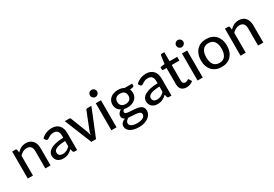

<svg xmlns="http://www.w3.org/2000/svg" viewBox="50 -1838 4461 3126"><g transform="rotate(-30 2280.0 -275.0)"><path d="M160 -437.5Q176.5 -455 194.5 -469.5Q212.5 -484 232.8 -494.2Q253 -504.5 276.2 -510.2Q299.5 -516 326 -516Q368 -516 399.8 -502Q431.5 -488 453 -462.8Q474.5 -437.5 485.5 -402Q496.5 -366.5 496.5 -323.5V0H398.5V-323.5Q398.5 -378 373.5 -408.2Q348.5 -438.5 297 -438.5Q259.5 -438.5 226.8 -420.8Q194 -403 166 -372.5V0H68.5V-508H127Q147.5 -508 152.5 -488.5Z M901 -225.5Q841.5 -223.5 800 -216.2Q758.5 -209 732.5 -197Q706.5 -185 695 -168.8Q683.5 -152.5 683.5 -132.5Q683.5 -113.5 689.8 -99.8Q696 -86 706.8 -77.2Q717.5 -68.5 732 -64.5Q746.5 -60.5 763.5 -60.5Q786 -60.5 804.8 -65Q823.5 -69.5 840 -77.8Q856.5 -86 871.5 -98Q886.5 -110 901 -125.5ZM615 -437Q657.5 -477.5 707.2 -497.5Q757 -517.5 816.5 -517.5Q860 -517.5 893.5 -503.2Q927 -489 950 -463.5Q973 -438 984.8 -402.5Q996.5 -367 996.5 -324V0H953Q938.5 0 931 -4.8Q923.5 -9.5 919 -22.5L908.5 -67Q889 -49 870 -35.2Q851 -21.5 830.2 -11.8Q809.5 -2 786 3Q762.5 8 734 8Q704 8 677.8 -0.2Q651.5 -8.5 632 -25.5Q612.5 -42.5 601.2 -68Q590 -93.5 590 -127.5Q590 -157.5 606.2 -185.2Q622.5 -213 659.2 -235Q696 -257 755.2 -271Q814.5 -285 901 -287V-324Q901 -381.5 876.5 -410Q852 -438.5 804.5 -438.5Q772.5 -438.5 750.8 -430.5Q729 -422.5 713.2 -412.8Q697.5 -403 685.8 -395Q674 -387 661.5 -387Q651.5 -387 644.2 -392.5Q637 -398 632.5 -405.5Z M1557.5 -508 1351.5 0H1263.5L1057.5 -508H1138Q1149.5 -508 1157 -502.5Q1164.5 -497 1167 -488.5L1288.5 -176.5Q1295 -157 1299.8 -137.8Q1304.5 -118.5 1308.5 -99.5Q1312.5 -118.5 1317.5 -137.5Q1322.5 -156.5 1329.5 -176.5L1452.5 -488.5Q1455.5 -497 1463 -502.5Q1470.5 -508 1481 -508Z M1737.5 -508V0H1640V-508ZM1756 -665Q1756 -651.5 1750.5 -639.2Q1745 -627 1735.8 -617.8Q1726.5 -608.5 1714 -603.2Q1701.5 -598 1688 -598Q1674.5 -598 1662.5 -603.2Q1650.5 -608.5 1641.2 -617.8Q1632 -627 1626.8 -639.2Q1621.5 -651.5 1621.5 -665Q1621.5 -679 1626.8 -691.2Q1632 -703.5 1641.2 -712.8Q1650.5 -722 1662.5 -727.2Q1674.5 -732.5 1688 -732.5Q1701.5 -732.5 1714 -727.2Q1726.5 -722 1735.8 -712.8Q1745 -703.5 1750.5 -691.2Q1756 -679 1756 -665Z M2057.5 -253.5Q2083.5 -253.5 2103.2 -260.5Q2123 -267.5 2136.2 -280.2Q2149.5 -293 2156.2 -311Q2163 -329 2163 -350.5Q2163 -394.5 2136.2 -420.8Q2109.5 -447 2057.5 -447Q2006 -447 1979.2 -420.8Q1952.5 -394.5 1952.5 -350.5Q1952.5 -329 1959.2 -311.2Q1966 -293.5 1979.2 -280.8Q1992.5 -268 2012.2 -260.8Q2032 -253.5 2057.5 -253.5ZM2213 26.5Q2213 8.5 2203 -2.2Q2193 -13 2175.8 -19.2Q2158.5 -25.5 2135.5 -28.2Q2112.5 -31 2087.2 -32.5Q2062 -34 2035.5 -35.2Q2009 -36.5 1984.5 -40Q1958.5 -27 1941.8 -8.5Q1925 10 1925 35Q1925 51 1933.2 65Q1941.5 79 1958.8 89.2Q1976 99.5 2002.2 105.2Q2028.5 111 2065 111Q2101 111 2128.5 104.8Q2156 98.5 2174.8 87.2Q2193.5 76 2203.2 60.5Q2213 45 2213 26.5ZM2312 -489V-452.5Q2312 -434.5 2289.5 -430L2235 -422Q2242 -406.5 2246 -389.2Q2250 -372 2250 -353Q2250 -315.5 2235.5 -285.2Q2221 -255 2195.5 -233.5Q2170 -212 2134.8 -200.5Q2099.5 -189 2057.5 -189Q2023 -189 1993 -196.5Q1978 -187.5 1970.2 -176.8Q1962.5 -166 1962.5 -155.5Q1962.5 -138 1977.2 -129.5Q1992 -121 2015.8 -117.2Q2039.5 -113.5 2070.2 -112.5Q2101 -111.5 2132.8 -109.2Q2164.5 -107 2195.2 -101.2Q2226 -95.5 2249.8 -82.8Q2273.5 -70 2288.2 -47.8Q2303 -25.5 2303 10Q2303 43 2286.8 74Q2270.5 105 2239.5 129Q2208.5 153 2164 167.5Q2119.5 182 2063 182Q2006.5 182 1964.8 171Q1923 160 1895.2 141.5Q1867.5 123 1853.8 98.5Q1840 74 1840 47.5Q1840 10.5 1863 -15.2Q1886 -41 1926.5 -55.5Q1904.5 -65.5 1891.5 -82.8Q1878.5 -100 1878.5 -128.5Q1878.5 -139.5 1882.5 -151.2Q1886.5 -163 1894.8 -174.8Q1903 -186.5 1915.2 -197Q1927.5 -207.5 1943.5 -216Q1906 -237 1884.5 -271.8Q1863 -306.5 1863 -353Q1863 -390.5 1877.5 -420.5Q1892 -450.5 1917.8 -472Q1943.5 -493.5 1979.2 -505Q2015 -516.5 2057.5 -516.5Q2123.5 -516.5 2171 -489Z M2674 -225.5Q2614.5 -223.5 2573 -216.2Q2531.5 -209 2505.5 -197Q2479.5 -185 2468 -168.8Q2456.5 -152.5 2456.5 -132.5Q2456.5 -113.5 2462.8 -99.8Q2469 -86 2479.8 -77.2Q2490.5 -68.5 2505 -64.5Q2519.5 -60.5 2536.5 -60.5Q2559 -60.5 2577.8 -65Q2596.5 -69.5 2613 -77.8Q2629.5 -86 2644.5 -98Q2659.5 -110 2674 -125.5ZM2388 -437Q2430.5 -477.5 2480.2 -497.5Q2530 -517.5 2589.5 -517.5Q2633 -517.5 2666.5 -503.2Q2700 -489 2723 -463.5Q2746 -438 2757.8 -402.5Q2769.5 -367 2769.5 -324V0H2726Q2711.5 0 2704 -4.8Q2696.5 -9.5 2692 -22.5L2681.5 -67Q2662 -49 2643 -35.2Q2624 -21.5 2603.2 -11.8Q2582.5 -2 2559 3Q2535.5 8 2507 8Q2477 8 2450.8 -0.2Q2424.5 -8.5 2405 -25.5Q2385.5 -42.5 2374.2 -68Q2363 -93.5 2363 -127.5Q2363 -157.5 2379.2 -185.2Q2395.5 -213 2432.2 -235Q2469 -257 2528.2 -271Q2587.5 -285 2674 -287V-324Q2674 -381.5 2649.5 -410Q2625 -438.5 2577.5 -438.5Q2545.5 -438.5 2523.8 -430.5Q2502 -422.5 2486.2 -412.8Q2470.5 -403 2458.8 -395Q2447 -387 2434.5 -387Q2424.5 -387 2417.2 -392.5Q2410 -398 2405.5 -405.5Z M3053 8Q2991.5 8 2958.2 -26.5Q2925 -61 2925 -125V-429H2866Q2857.5 -429 2851.8 -434.2Q2846 -439.5 2846 -450V-489.5L2928.5 -501L2950.5 -652.5Q2952.5 -661 2958.2 -665.8Q2964 -670.5 2973 -670.5H3022.5V-500H3166.5V-429H3022.5V-131.5Q3022.5 -101.5 3037.2 -86.8Q3052 -72 3075 -72Q3088.5 -72 3098.2 -75.5Q3108 -79 3115 -83.2Q3122 -87.5 3127 -91Q3132 -94.5 3136 -94.5Q3141 -94.5 3143.8 -92.2Q3146.5 -90 3149.5 -85L3178.5 -38Q3154.5 -16 3121.5 -4Q3088.5 8 3053 8Z M3358 -508V0H3260.5V-508ZM3376.5 -665Q3376.5 -651.5 3371 -639.2Q3365.5 -627 3356.2 -617.8Q3347 -608.5 3334.5 -603.2Q3322 -598 3308.5 -598Q3295 -598 3283 -603.2Q3271 -608.5 3261.8 -617.8Q3252.5 -627 3247.2 -639.2Q3242 -651.5 3242 -665Q3242 -679 3247.2 -691.2Q3252.5 -703.5 3261.8 -712.8Q3271 -722 3283 -727.2Q3295 -732.5 3308.5 -732.5Q3322 -732.5 3334.5 -727.2Q3347 -722 3356.2 -712.8Q3365.5 -703.5 3371 -691.2Q3376.5 -679 3376.5 -665Z M3716 -516Q3772 -516 3817.2 -497.8Q3862.5 -479.5 3894.2 -445.2Q3926 -411 3943 -362.8Q3960 -314.5 3960 -254.5Q3960 -194.5 3943 -146Q3926 -97.5 3894.2 -63.5Q3862.5 -29.5 3817.2 -11.2Q3772 7 3716 7Q3659.5 7 3614.2 -11.2Q3569 -29.5 3537 -63.5Q3505 -97.5 3487.8 -146Q3470.5 -194.5 3470.5 -254.5Q3470.5 -314.5 3487.8 -362.8Q3505 -411 3537 -445.2Q3569 -479.5 3614.2 -497.8Q3659.5 -516 3716 -516ZM3716 -69Q3788 -69 3823.5 -117.5Q3859 -166 3859 -254Q3859 -342 3823.5 -390.8Q3788 -439.5 3716 -439.5Q3643 -439.5 3607.2 -390.8Q3571.5 -342 3571.5 -254Q3571.5 -166 3607.2 -117.5Q3643 -69 3716 -69Z M4160 -437.5Q4176.5 -455 4194.5 -469.5Q4212.5 -484 4232.8 -494.2Q4253 -504.5 4276.2 -510.2Q4299.5 -516 4326 -516Q4368 -516 4399.8 -502Q4431.5 -488 4453 -462.8Q4474.5 -437.5 4485.5 -402Q4496.5 -366.5 4496.5 -323.5V0H4398.5V-323.5Q4398.5 -378 4373.5 -408.2Q4348.5 -438.5 4297 -438.5Q4259.5 -438.5 4226.8 -420.8Q4194 -403 4166 -372.5V0H4068.5V-508H4127Q4147.5 -508 4152.5 -488.5Z"/></g></svg>

Font: TypoPRO Lato
Style: Regular
Weight: 500
Designer: Lukasz Dziedzic with Adam Twardoch and Botio Nikoltchev
Foundry: tyPoland Lukasz Dziedzic
Version: Version 2.010; 2014-09-01; http://www.latofonts.com/